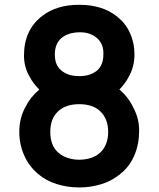

<svg xmlns="http://www.w3.org/2000/svg" viewBox="-20 -786 678 821"><path d="M161.5 -718.5Q222.5 -765.5 318.5 -765.5Q415.5 -765.5 476 -718.5Q515 -690 535 -646.5Q555 -603 555 -553Q555 -499 529 -455Q522.5 -442.5 513 -429.5Q503.5 -416.5 490.5 -403Q528 -372 549 -328Q575 -280.5 575 -228Q575 -170.5 555.2 -123Q535.5 -75.5 495 -42.5Q459 -12.5 413.5 1.5Q368 15.5 318.5 15.5Q268.5 15.5 222.2 1Q176 -13.5 142.5 -42.5Q103.5 -75.5 83 -122.5Q62.5 -169.5 62.5 -222Q62.5 -280.5 88.5 -328Q109.5 -370.5 148 -403Q119.5 -432.5 108.5 -455Q82.5 -497.5 82.5 -548Q82.5 -659 161.5 -718.5ZM242.5 -623Q214.5 -599 214.5 -553Q214.5 -506.5 242.5 -484.5Q271 -460.5 318.5 -460.5Q367 -460.5 395 -484.5Q422 -507.5 422 -553Q424 -597 395 -623Q366 -648 323 -648Q272 -648 242.5 -623ZM228 -309.5Q195 -278.5 195 -222Q195 -164.5 228 -134.5Q245 -119 268.8 -111Q292.5 -103 318.5 -103Q346 -103 369.8 -111Q393.5 -119 409.5 -134.5Q442.5 -166.5 442.5 -222Q442.5 -277 409.5 -309.5Q377.5 -340.5 318.5 -340.5Q260.5 -340.5 228 -309.5Z"/></svg>

Font: Russisch Sans
Style: Bold
Weight: 700
Designer: Michael Sharanda (font) & Cristiano Sobral (main changes)
Foundry: Michael Sharanda
Version: Version 2.00;September 8, 2020;FontCreator 13.0.0.2681 64-bi